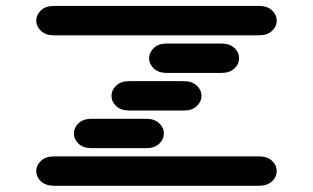

<svg xmlns="http://www.w3.org/2000/svg" viewBox="-20 -631 1040 638"><path d="M159.2 -13.7H840.8Q868.2 -13.7 883.8 -28.3Q899.4 -43 899.4 -62.5Q899.4 -82 883.8 -96.7Q868.2 -111.3 840.8 -111.3H159.2Q131.8 -111.3 116.2 -96.7Q100.6 -82 100.6 -62.5Q100.6 -43 116.2 -28.3Q131.8 -13.7 159.2 -13.7ZM284.2 -138.7H465.8Q493.2 -138.7 508.8 -153.3Q524.4 -168 524.4 -187.5Q524.4 -207 508.8 -221.7Q493.2 -236.3 465.8 -236.3H284.2Q256.8 -236.3 241.2 -221.7Q225.6 -207 225.6 -187.5Q225.6 -168 241.2 -153.3Q256.8 -138.7 284.2 -138.7ZM409.2 -263.7H590.8Q618.2 -263.7 633.8 -278.3Q649.4 -293 649.4 -312.5Q649.4 -332 633.8 -346.7Q618.2 -361.3 590.8 -361.3H409.2Q381.8 -361.3 366.2 -346.7Q350.6 -332 350.6 -312.5Q350.6 -293 366.2 -278.3Q381.8 -263.7 409.2 -263.7ZM534.2 -388.7H715.8Q743.2 -388.7 758.8 -403.3Q774.4 -418 774.4 -437.5Q774.4 -457 758.8 -471.7Q743.2 -486.3 715.8 -486.3H534.2Q506.8 -486.3 491.2 -471.7Q475.6 -457 475.6 -437.5Q475.6 -418 491.2 -403.3Q506.8 -388.7 534.2 -388.7ZM159.2 -513.7H840.8Q868.2 -513.7 883.8 -528.3Q899.4 -543 899.4 -562.5Q899.4 -582 883.8 -596.7Q868.2 -611.3 840.8 -611.3H159.2Q131.8 -611.3 116.2 -596.7Q100.6 -582 100.6 -562.5Q100.6 -543 116.2 -528.3Q131.8 -513.7 159.2 -513.7Z"/></svg>

Font: Sixtyfour Convergence
Style: Regular
Weight: 400
Designer: Jens Kutilek
Foundry: Jens Kutilek
Version: Version 2.001